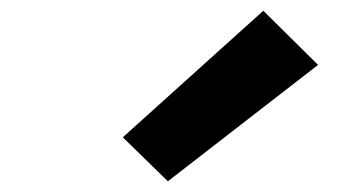

<svg xmlns="http://www.w3.org/2000/svg" viewBox="-20 -854 640 358"><path d="M293 -516 209 -598 471 -834 573 -733Z"/></svg>

Font: Iosevka Heavy Extended
Style: Italic
Weight: 900
Width: 7
Italic angle: -9°
Monospace: yes
Designer: Belleve Invis
Foundry: Belleve Invis
Version: Version 32.5.0; ttfautohint (v1.8.4)